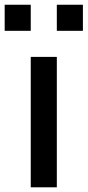

<svg xmlns="http://www.w3.org/2000/svg" viewBox="-131 -798 373 818"><path d="M111.1 0H0V-555.6H111.1ZM0 -666.7H-111.1V-777.8H0ZM222.2 -666.7H111.1V-777.8H222.2Z"/></svg>

Font: Pixeloid Sans
Style: Regular
Weight: 400
Designer: GGBotNet
Foundry: GGBotNet
Version: 0.5